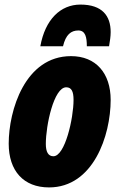

<svg xmlns="http://www.w3.org/2000/svg" viewBox="-20 -808 520 838"><path d="M156 -606H255C267 -657 290 -675 322 -675C353 -675 359 -645 359 -606H456C460 -629 463 -650 463 -668C463 -738 427 -788 331 -788C244 -788 177 -723 156 -606ZM194 10C387 10 463 -216 463 -372C463 -488 399 -563 290 -563C89 -563 18 -326 18 -181C18 -62 83 10 194 10ZM213 -126C190 -126 180 -146 180 -180C180 -261 215 -427 269 -427C292 -427 301 -409 301 -372C301 -292 264 -126 213 -126Z"/></svg>

Font: Noto Sans UI Condensed Black
Style: Italic
Weight: 900
Width: 3
Italic angle: -192°
Designer: Monotype Design Team
Foundry: Monotype Imaging Inc.
Version: Version 1.901